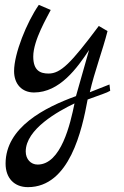

<svg xmlns="http://www.w3.org/2000/svg" viewBox="-20 -411 511 791"><path d="M431 -63 350 -31C369 -115 404 -207 423 -283L387 -304C272 -150 230 -108 180 -108C146 -108 117 -120 117 -178C117 -246 176 -343 189 -370L140 -391C90 -319 38 -190 38 -118C38 -64 71 -30 120 -30C226 -30 298 -131 347 -205L293 -15C166 31 3 113 3 263C3 323 39 360 95 360C267 360 318 124 341 -1C402 -24 417 -27 434 -37ZM287 15C270 98 232 267 135 267C107 267 86 245 86 213C86 121 220 47 287 15Z"/></svg>

Font: Marck Script
Style: Regular
Weight: 400
Designer: Denis Masharov, Marck Fogel
Foundry: Denis Masharov
Version: Version 1.002